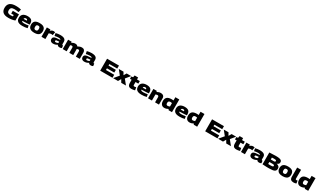

<svg xmlns="http://www.w3.org/2000/svg" viewBox="994 -5228 16055 9726"><g transform="rotate(30 9021.5 -365.0)"><path d="M34 -335Q34 -524 147.5 -617Q261 -710 491 -710Q555 -710 606 -706Q657 -702 703.5 -694Q750 -686 801 -672L757 -500Q614 -527 506 -527Q387 -527 333.5 -482Q280 -437 280 -338Q280 -240 332.5 -199.5Q385 -159 490 -159Q568 -159 620 -171V-252H473V-413H833V-53Q675 10 450 10Q241 10 137.5 -75Q34 -160 34 -335Z M1263 10Q1155 10 1076 -16.5Q997 -43 954 -103Q911 -163 911 -264Q911 -344 938.5 -399.5Q966 -455 1014.5 -490Q1063 -525 1126.5 -541Q1190 -557 1261 -557Q1416 -557 1490.5 -494.5Q1565 -432 1565 -295Q1565 -284 1565 -266Q1565 -248 1564 -234Q1496 -230 1389.5 -223.5Q1283 -217 1146 -214Q1146 -211 1146 -206Q1146 -176 1181 -159.5Q1216 -143 1295 -143Q1346 -143 1409 -150Q1472 -157 1540 -170L1565 -26Q1494 -7 1422.5 1.5Q1351 10 1263 10ZM1147 -331Q1201 -332 1253.5 -333.5Q1306 -335 1338 -337Q1335 -379 1314.5 -397Q1294 -415 1249 -415Q1212 -415 1184.5 -397Q1157 -379 1147 -331Z M1622 -275Q1622 -361 1654 -424.5Q1686 -488 1761 -522.5Q1836 -557 1966 -557Q2095 -557 2170.5 -522.5Q2246 -488 2278 -424.5Q2310 -361 2310 -275Q2310 -185 2275 -121Q2240 -57 2164.5 -23.5Q2089 10 1966 10Q1843 10 1767 -23.5Q1691 -57 1656.5 -121Q1622 -185 1622 -275ZM1855 -275Q1855 -204 1881 -171.5Q1907 -139 1966 -139Q2024 -139 2050 -171.5Q2076 -204 2076 -275Q2076 -342 2052 -375Q2028 -408 1966 -408Q1903 -408 1879 -375Q1855 -342 1855 -275Z M2595 -547V-471Q2633 -503 2662.5 -521.5Q2692 -540 2721 -548.5Q2750 -557 2786 -557Q2827 -557 2874 -545L2841 -357Q2816 -363 2793 -366Q2770 -369 2748 -369Q2720 -369 2688 -361.5Q2656 -354 2618 -333V0H2389V-547Z M2877 -160Q2877 -231 2919 -267.5Q2961 -304 3052 -319Q3143 -334 3291 -339V-340Q3291 -369 3257 -382.5Q3223 -396 3159 -396Q3115 -396 3055 -388.5Q2995 -381 2941 -366L2911 -520Q2970 -536 3040 -546.5Q3110 -557 3174 -557Q3343 -557 3420.5 -504Q3498 -451 3498 -343V-215Q3498 -182 3507 -171Q3516 -160 3531 -160Q3537 -160 3543.5 -160.5Q3550 -161 3556 -163L3572 -23Q3548 -8 3517 1Q3486 10 3450 10Q3397 10 3362 -8Q3327 -26 3310 -67Q3258 -31 3199.5 -10.5Q3141 10 3064 10Q3011 10 2968.5 -9Q2926 -28 2901.5 -65.5Q2877 -103 2877 -160ZM3090 -170Q3090 -141 3106 -128.5Q3122 -116 3149 -116Q3178 -116 3220 -128Q3262 -140 3291 -163V-235Q3183 -233 3136.5 -222Q3090 -211 3090 -170Z M3632 0V-547H3838V-489Q3953 -557 4049 -557Q4111 -557 4147 -538.5Q4183 -520 4205 -482Q4254 -509 4292.5 -525.5Q4331 -542 4366.5 -549.5Q4402 -557 4441 -557Q4531 -557 4579.5 -505Q4628 -453 4628 -373V0H4399V-294Q4399 -333 4384 -356.5Q4369 -380 4331 -380Q4309 -380 4287.5 -373Q4266 -366 4242 -356Q4244 -346 4244.5 -335.5Q4245 -325 4245 -316V0H4016V-293Q4016 -332 4000 -355.5Q3984 -379 3947 -379Q3925 -379 3904.5 -373Q3884 -367 3861 -355V0Z M4705 -160Q4705 -231 4747 -267.5Q4789 -304 4880 -319Q4971 -334 5119 -339V-340Q5119 -369 5085 -382.5Q5051 -396 4987 -396Q4943 -396 4883 -388.5Q4823 -381 4769 -366L4739 -520Q4798 -536 4868 -546.5Q4938 -557 5002 -557Q5171 -557 5248.5 -504Q5326 -451 5326 -343V-215Q5326 -182 5335 -171Q5344 -160 5359 -160Q5365 -160 5371.5 -160.5Q5378 -161 5384 -163L5400 -23Q5376 -8 5345 1Q5314 10 5278 10Q5225 10 5190 -8Q5155 -26 5138 -67Q5086 -31 5027.5 -10.5Q4969 10 4892 10Q4839 10 4796.5 -9Q4754 -28 4729.5 -65.5Q4705 -103 4705 -160ZM4918 -170Q4918 -141 4934 -128.5Q4950 -116 4977 -116Q5006 -116 5048 -128Q5090 -140 5119 -163V-235Q5011 -233 4964.5 -222Q4918 -211 4918 -170Z M5823 0V-700H6518V-523H6059V-434H6489V-274H6059V-176H6542V0Z M6578 -1 6811 -279 6597 -546 6871 -548 6961 -390 7055 -548 7318 -547 7103 -282 7330 -1 7056 1 6960 -163 6866 1Z M7643 10Q7577 10 7530 -11.5Q7483 -33 7458 -83.5Q7433 -134 7433 -218V-398H7336V-533L7433 -547L7457 -662H7661V-547H7825V-398H7661V-232Q7661 -197 7675.5 -183Q7690 -169 7723 -169Q7743 -169 7767 -173Q7791 -177 7824 -184L7852 -20Q7796 -5 7746 2.5Q7696 10 7643 10Z M8231 10Q8123 10 8044 -16.5Q7965 -43 7922 -103Q7879 -163 7879 -264Q7879 -344 7906.5 -399.5Q7934 -455 7982.5 -490Q8031 -525 8094.5 -541Q8158 -557 8229 -557Q8384 -557 8458.5 -494.5Q8533 -432 8533 -295Q8533 -284 8533 -266Q8533 -248 8532 -234Q8464 -230 8357.5 -223.5Q8251 -217 8114 -214Q8114 -211 8114 -206Q8114 -176 8149 -159.5Q8184 -143 8263 -143Q8314 -143 8377 -150Q8440 -157 8508 -170L8533 -26Q8462 -7 8390.5 1.5Q8319 10 8231 10ZM8115 -331Q8169 -332 8221.5 -333.5Q8274 -335 8306 -337Q8303 -379 8282.5 -397Q8262 -415 8217 -415Q8180 -415 8152.5 -397Q8125 -379 8115 -331Z M8620 0V-547H8826V-489Q8891 -524 8942 -540.5Q8993 -557 9053 -557Q9124 -557 9170.5 -532.5Q9217 -508 9239 -466.5Q9261 -425 9261 -373V0H9032V-294Q9032 -342 9012 -362.5Q8992 -383 8957 -383Q8931 -383 8905.5 -375.5Q8880 -368 8849 -356V0Z M9826 2 9795 -53Q9738 -20 9684.5 -5Q9631 10 9573 10Q9463 10 9402 -62Q9341 -134 9341 -266Q9341 -415 9425 -486Q9509 -557 9689 -557Q9741 -557 9794 -551V-740H10023V2ZM9793 -194V-394Q9768 -401 9743 -404Q9718 -407 9694 -407Q9635 -407 9605 -378Q9575 -349 9575 -282Q9575 -220 9598.5 -192Q9622 -164 9668 -164Q9723 -164 9793 -194Z M10455 10Q10347 10 10268 -16.5Q10189 -43 10146 -103Q10103 -163 10103 -264Q10103 -344 10130.5 -399.5Q10158 -455 10206.5 -490Q10255 -525 10318.5 -541Q10382 -557 10453 -557Q10608 -557 10682.5 -494.5Q10757 -432 10757 -295Q10757 -284 10757 -266Q10757 -248 10756 -234Q10688 -230 10581.5 -223.5Q10475 -217 10338 -214Q10338 -211 10338 -206Q10338 -176 10373 -159.5Q10408 -143 10487 -143Q10538 -143 10601 -150Q10664 -157 10732 -170L10757 -26Q10686 -7 10614.5 1.5Q10543 10 10455 10ZM10339 -331Q10393 -332 10445.5 -333.5Q10498 -335 10530 -337Q10527 -379 10506.5 -397Q10486 -415 10441 -415Q10404 -415 10376.5 -397Q10349 -379 10339 -331Z M11299 2 11268 -53Q11211 -20 11157.5 -5Q11104 10 11046 10Q10936 10 10875 -62Q10814 -134 10814 -266Q10814 -415 10898 -486Q10982 -557 11162 -557Q11214 -557 11267 -551V-740H11496V2ZM11266 -194V-394Q11241 -401 11216 -404Q11191 -407 11167 -407Q11108 -407 11078 -378Q11048 -349 11048 -282Q11048 -220 11071.5 -192Q11095 -164 11141 -164Q11196 -164 11266 -194Z M11964 0V-700H12659V-523H12200V-434H12630V-274H12200V-176H12683V0Z M12719 -1 12952 -279 12738 -546 13012 -548 13102 -390 13196 -548 13459 -547 13244 -282 13471 -1 13197 1 13101 -163 13007 1Z M13784 10Q13718 10 13671 -11.5Q13624 -33 13599 -83.5Q13574 -134 13574 -218V-398H13477V-533L13574 -547L13598 -662H13802V-547H13966V-398H13802V-232Q13802 -197 13816.5 -183Q13831 -169 13864 -169Q13884 -169 13908 -173Q13932 -177 13965 -184L13993 -20Q13937 -5 13887 2.5Q13837 10 13784 10Z M14265 -547V-471Q14303 -503 14332.5 -521.5Q14362 -540 14391 -548.5Q14420 -557 14456 -557Q14497 -557 14544 -545L14511 -357Q14486 -363 14463 -366Q14440 -369 14418 -369Q14390 -369 14358 -361.5Q14326 -354 14288 -333V0H14059V-547Z M14547 -160Q14547 -231 14589 -267.5Q14631 -304 14722 -319Q14813 -334 14961 -339V-340Q14961 -369 14927 -382.5Q14893 -396 14829 -396Q14785 -396 14725 -388.5Q14665 -381 14611 -366L14581 -520Q14640 -536 14710 -546.5Q14780 -557 14844 -557Q15013 -557 15090.5 -504Q15168 -451 15168 -343V-215Q15168 -182 15177 -171Q15186 -160 15201 -160Q15207 -160 15213.5 -160.5Q15220 -161 15226 -163L15242 -23Q15218 -8 15187 1Q15156 10 15120 10Q15067 10 15032 -8Q14997 -26 14980 -67Q14928 -31 14869.5 -10.5Q14811 10 14734 10Q14681 10 14638.5 -9Q14596 -28 14571.5 -65.5Q14547 -103 14547 -160ZM14760 -170Q14760 -141 14776 -128.5Q14792 -116 14819 -116Q14848 -116 14890 -128Q14932 -140 14961 -163V-235Q14853 -233 14806.5 -222Q14760 -211 14760 -170Z M15315 -5V-695Q15549 -710 15691 -710Q15825 -710 15904 -693.5Q15983 -677 16018 -641Q16053 -605 16053 -545Q16053 -486 16023 -449.5Q15993 -413 15923 -390V-388Q16008 -373 16056 -325.5Q16104 -278 16104 -207Q16104 -146 16084 -104.5Q16064 -63 16017 -37.5Q15970 -12 15891 -1Q15812 10 15693 10Q15649 10 15618 9.5Q15587 9 15559.5 8.5Q15532 8 15500 6Q15468 4 15424 1.5Q15380 -1 15315 -5ZM15556 -425H15738Q15777 -425 15799 -439.5Q15821 -454 15821 -483Q15821 -515 15792 -528.5Q15763 -542 15680 -542Q15655 -542 15639.5 -541.5Q15624 -541 15606 -540Q15588 -539 15556 -537ZM15556 -163Q15589 -161 15621 -159.5Q15653 -158 15675 -158Q15746 -158 15784.5 -164Q15823 -170 15837.5 -183.5Q15852 -197 15852 -220Q15852 -252 15826.5 -265.5Q15801 -279 15735 -279H15556Z M16151 -275Q16151 -361 16183 -424.5Q16215 -488 16290 -522.5Q16365 -557 16495 -557Q16624 -557 16699.5 -522.5Q16775 -488 16807 -424.5Q16839 -361 16839 -275Q16839 -185 16804 -121Q16769 -57 16693.5 -23.5Q16618 10 16495 10Q16372 10 16296 -23.5Q16220 -57 16185.5 -121Q16151 -185 16151 -275ZM16384 -275Q16384 -204 16410 -171.5Q16436 -139 16495 -139Q16553 -139 16579 -171.5Q16605 -204 16605 -275Q16605 -342 16581 -375Q16557 -408 16495 -408Q16432 -408 16408 -375Q16384 -342 16384 -275Z M17147 -740V-227Q17147 -190 17161.5 -179Q17176 -168 17202 -168Q17215 -168 17230.5 -171Q17246 -174 17267 -179L17290 -20Q17257 -7 17218.5 1.5Q17180 10 17132 10Q17026 10 16972 -39Q16918 -88 16918 -211V-740Z M17795 2 17764 -53Q17707 -20 17653.5 -5Q17600 10 17542 10Q17432 10 17371 -62Q17310 -134 17310 -266Q17310 -415 17394 -486Q17478 -557 17658 -557Q17710 -557 17763 -551V-740H17992V2ZM17762 -194V-394Q17737 -401 17712 -404Q17687 -407 17663 -407Q17604 -407 17574 -378Q17544 -349 17544 -282Q17544 -220 17567.5 -192Q17591 -164 17637 -164Q17692 -164 17762 -194Z"/></g></svg>

Font: Georama Extended ExtraBold
Style: Regular
Weight: 800
Width: 7
Designer: Jean-Baptiste Levee
Foundry: Production Type
Version: Version 1.000